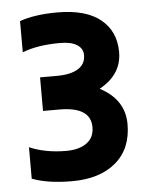

<svg xmlns="http://www.w3.org/2000/svg" viewBox="-45 -721 481 638"><g transform="rotate(-5 195.0 -401.5)"><path d="M370 -293Q370 -211 316.5 -165.5Q263 -120 170 -120Q90 -120 37 -140V-245Q90 -222 160 -222Q202 -222 227.5 -240Q253 -258 253 -293Q253 -361 149 -361H94V-473H149Q196 -473 221 -488.5Q246 -504 246 -534Q246 -556 226.5 -568.5Q207 -581 170 -581Q95 -581 44 -561V-665Q94 -683 170 -683Q265 -683 314 -643Q363 -603 363 -534Q363 -459 288 -418Q370 -375 370 -293Z"/></g></svg>

Font: Biryani Heavy
Style: Regular
Weight: 900
Designer: Dan Reynolds and Mathieu Réguer
Foundry: Dan Reynolds and Mathieu Réguer
Version: Version 1.003; ttfautohint (v1.1) -l 5 -r 5 -G 72 -x 0 -D la